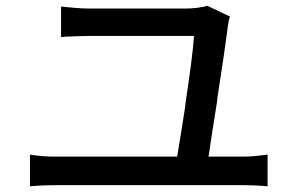

<svg xmlns="http://www.w3.org/2000/svg" viewBox="-20 -703 1040 673"><path d="M918 -161C893 -158 865 -154 833 -154H711C718 -202 729 -274 741 -348L742 -360C757 -457 772 -556 778 -607C779 -615 782 -633 786 -645L706 -683C692 -677 654 -673 632 -673H293C260 -673 225 -677 194 -680V-573C202 -574 210 -574 217 -575H226C248 -576 269 -577 294 -577H660C658 -537 645 -438 630 -340L629 -328C619 -262 608 -197 601 -154H175C146 -154 115 -156 85 -161V-50C117 -53 147 -54 175 -54H833C854 -54 890 -53 918 -50V-161Z"/></svg>

Font: Glow Sans SC Normal Medium
Style: Regular
Weight: 600
Designer: Ryoko NISHIZUKA (kana, bopomofo & ideographs); Paul D. Hunt (Latin, Greek & Cyrillic); Sandoll Communications, Soo-young
Version: Version 0.93